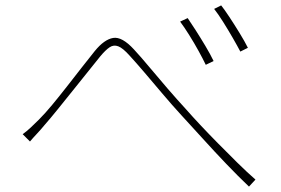

<svg xmlns="http://www.w3.org/2000/svg" viewBox="-20 -728 1040 711"><path d="M64 -231Q79 -242 93 -255Q107 -268 124 -285Q147 -308 173.5 -340Q200 -372 228.5 -408.5Q257 -445 283.5 -479Q310 -513 331 -539Q366 -582 399 -587.5Q432 -593 476 -545Q502 -517 534 -478.5Q566 -440 601.5 -399Q637 -358 671 -321Q692 -297 722.5 -264.5Q753 -232 788 -196.5Q823 -161 858.5 -126Q894 -91 926 -63L902 -37Q862 -75 818 -121Q774 -167 731.5 -214Q689 -261 652 -301Q618 -338 582.5 -380Q547 -422 515 -459.5Q483 -497 460 -522Q435 -550 418 -556.5Q401 -563 386 -553Q371 -543 351 -519Q331 -494 304.5 -461Q278 -428 249.5 -392.5Q221 -357 194 -323.5Q167 -290 145 -265Q132 -249 116.5 -232.5Q101 -216 91 -204ZM675 -661Q686 -645 704 -617Q722 -589 740.5 -558Q759 -527 771 -502L742 -488Q732 -509 715.5 -539Q699 -569 680.5 -598.5Q662 -628 647 -648ZM799 -708Q811 -693 829.5 -665Q848 -637 867 -606Q886 -575 898 -551L870 -537Q859 -558 842 -587.5Q825 -617 806.5 -646.5Q788 -676 773 -695Z"/></svg>

Font: Noto Sans SC Thin Thin
Style: Regular
Weight: 250
Version: Version 2.004-H2;hotconv 1.0.118;makeotfexe 2.5.65603